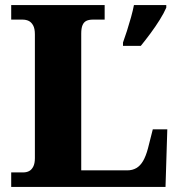

<svg xmlns="http://www.w3.org/2000/svg" viewBox="-20 -734 707 754"><path d="M24 0V-57H72Q84 -57 94 -62Q104 -67 110.5 -79.5Q117 -92 117 -113V-599Q117 -622 110 -634.5Q103 -647 92.5 -652Q82 -657 68 -657H24V-714H391V-657H345Q329 -657 319 -652Q309 -647 304 -635Q299 -623 299 -602V-65H480Q500 -65 515.5 -74Q531 -83 542 -102Q553 -121 561 -151L580 -226H637L630 0ZM463 -567Q470 -586 478.5 -612.5Q487 -639 494.5 -666Q502 -693 506 -714H633V-704Q624 -683 607.5 -656.5Q591 -630 571 -603Q551 -576 533 -554H463Z"/></svg>

Font: Noto Serif Bengali ExtraBold
Style: Regular
Weight: 800
Designer: Juan Bruce, Universal Thirst, Indian Type Foundry and the Monotype Design Team.
Foundry: Monotype Imaging Inc.
Version: Version 2.003